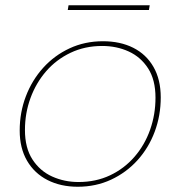

<svg xmlns="http://www.w3.org/2000/svg" viewBox="-20 -704 687 731"><path d="M276 7Q211 7 161 -18.5Q111 -44 83 -92Q55 -140 55 -207Q55 -276 78.5 -337.5Q102 -399 144.5 -446Q187 -493 245 -520Q303 -547 372 -547Q438 -547 487.5 -522Q537 -497 564.5 -449Q592 -401 592 -333Q592 -264 569 -202.5Q546 -141 503.5 -94Q461 -47 403 -20Q345 7 276 7ZM279 -11Q345 -11 399 -36.5Q453 -62 492 -107Q531 -152 551.5 -210Q572 -268 572 -332Q572 -400 544 -443.5Q516 -487 470 -508Q424 -529 369 -529Q303 -529 248.5 -503Q194 -477 155.5 -432.5Q117 -388 96 -330.5Q75 -273 75 -209Q75 -141 103.5 -97Q132 -53 178.5 -32Q225 -11 279 -11ZM238 -666 241 -684H550L547 -666Z"/></svg>

Font: Poppins Variable
Style: Italic
Weight: 100
Italic angle: -10°
Designer: Jonny Pinhorn
Foundry: Indian Type Foundry
Version: Version 6.000